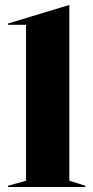

<svg xmlns="http://www.w3.org/2000/svg" viewBox="-20 -747 373 767"><path d="M12 -5 84 -25V-648H12V-653L256 -727H257V-25L321 -5V0H12Z"/></svg>

Font: Nyght Serif Bold
Style: Regular
Weight: 700
Designer: Maksym Kobuzan
Version: Version 0.410